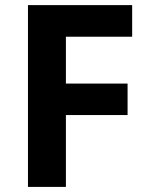

<svg xmlns="http://www.w3.org/2000/svg" viewBox="-20 -734 589 754"><path d="M238.8 0H89.8V-713.9H499V-589.8H238.8V-405.8H481V-282.2H238.8Z"/></svg>

Font: OpenSans-Bold
Style: Bold
Weight: 700
Foundry: Ascender Corporation
Version: Version 1.10